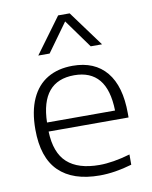

<svg xmlns="http://www.w3.org/2000/svg" viewBox="-90 -875 754 952"><g transform="rotate(-10 287.0 -399.0)"><path d="M525 -249H122.5Q126 -141.5 181 -91.8Q236 -42 342.5 -42Q410 -42 497.5 -67.5V-16Q411 9.5 335.5 9.5Q200.5 9.5 130 -59.5Q59.5 -128.5 59.5 -270.5Q59.5 -361.5 87.8 -424Q116 -486.5 169 -518Q222 -549.5 296 -549.5Q406.5 -549.5 465.8 -478Q525 -406.5 525 -269.5ZM122.5 -294.5H465Q462.5 -400 419.8 -451Q377 -502 295.5 -502Q127.5 -502 122.5 -294.5ZM458.5 -629H401.5L298 -772.5L194.5 -629H137.5L269 -808H327Z"/></g></svg>

Font: Encode Sans Expanded Light
Style: Regular
Weight: 300
Width: 7
Designer: Multiple Designers
Foundry: Impallari Type
Version: Version 2.000